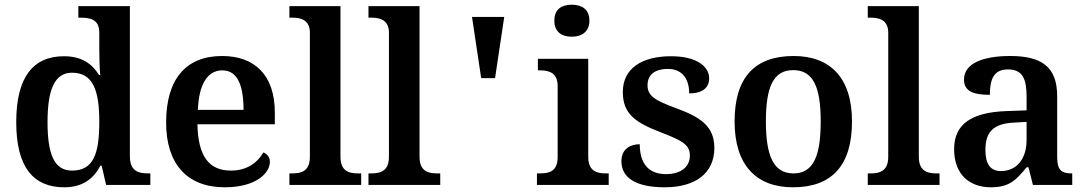

<svg xmlns="http://www.w3.org/2000/svg" viewBox="-20 -786 4614 816"><path d="M253 10C331 10 377 -26 407 -82H412L431 0H619V-49H611C565 -49 532 -61 532 -122V-760H313V-711H321C365 -711 402 -703 402 -647V-578C402 -544 403 -499 406 -467H401C372 -514 328 -547 252 -547C122 -547 49 -460 49 -267C49 -75 122 10 253 10ZM286 -61C211 -61 182 -129 182 -267C182 -403 211 -477 286 -477C375 -477 402 -403 402 -268C402 -128 375 -61 286 -61Z M935 10C1069 10 1127 -51 1127 -98C1127 -119 1114 -133 1099 -138C1076 -96 1030 -61 962 -61C869 -61 822 -120 819 -258H1148V-308C1148 -466 1063 -548 924 -548C772 -548 686 -452 686 -265C686 -91 774 10 935 10ZM1015 -319H821C825 -428 862 -487 925 -487C990 -487 1015 -422 1015 -319Z M1210 0H1515V-49H1502C1460 -49 1427 -61 1427 -120V-760H1210V-711H1222C1256 -711 1297 -703 1297 -647V-120C1297 -61 1264 -49 1222 -49H1210Z M1546 0H1851V-49H1838C1796 -49 1763 -61 1763 -120V-760H1546V-711H1558C1592 -711 1633 -703 1633 -647V-120C1633 -61 1600 -49 1558 -49H1546Z M2025 -454H2084L2123 -714H1986Z M2410 -630C2451 -630 2485 -650 2485 -698C2485 -748 2451 -766 2410 -766C2368 -766 2336 -748 2336 -698C2336 -650 2368 -630 2410 -630ZM2262 0H2567V-49H2555C2513 -49 2480 -61 2480 -120V-536H2266V-487H2275C2316 -487 2350 -475 2350 -420V-118C2350 -60 2317 -49 2275 -49H2262Z M2805 10C2937 10 3016 -51 3016 -157C3016 -248 2960 -287 2854 -326C2764 -359 2732 -378 2732 -424C2732 -466 2760 -493 2819 -493C2876 -493 2909 -455 2909 -389C2965 -389 2994 -413 2994 -453C2994 -502 2943 -547 2832 -547C2709 -547 2627 -496 2627 -395C2627 -302 2680 -265 2790 -223C2881 -188 2912 -170 2912 -125C2912 -80 2878 -46 2810 -46C2733 -46 2699 -95 2699 -173C2663 -173 2621 -156 2621 -101C2621 -32 2680 10 2805 10Z M3350 10C3515 10 3601 -82 3601 -270C3601 -457 3507 -548 3353 -548C3188 -548 3102 -457 3102 -270C3102 -82 3196 10 3350 10ZM3352 -49C3267 -49 3235 -125 3235 -270C3235 -415 3266 -488 3351 -488C3437 -488 3468 -415 3468 -270C3468 -125 3438 -49 3352 -49Z M3668 0H3973V-49H3960C3918 -49 3885 -61 3885 -120V-760H3668V-711H3680C3714 -711 3755 -703 3755 -647V-120C3755 -61 3722 -49 3680 -49H3668Z M4191 10C4270 10 4299 -21 4343 -75H4351L4370 0H4537V-49H4534C4489 -49 4473 -65 4473 -120V-377C4473 -503 4406 -548 4273 -548C4165 -548 4077 -520 4077 -448C4077 -400 4113 -383 4187 -383C4187 -449 4203 -491 4264 -491C4329 -491 4343 -446 4343 -374V-317L4260 -314C4109 -309 4035 -259 4035 -152C4035 -42 4103 10 4191 10ZM4234 -59C4189 -59 4168 -89 4168 -148C4168 -222 4198 -261 4291 -265L4343 -268V-191C4343 -110 4300 -59 4234 -59Z"/></svg>

Font: Noto Serif Devanagari SemiBold
Style: Regular
Weight: 600
Designer: Universal Thirst, Indian Type Foundry and the Monotype Design Team
Foundry: Monotype Imaging Inc.
Version: Version 2.004